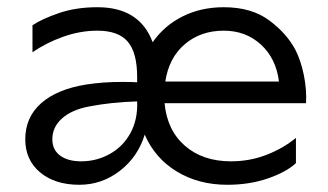

<svg xmlns="http://www.w3.org/2000/svg" viewBox="-20 -502 908 532"><path d="M250 -417Q202 -417 154.5 -400Q107 -383 70 -357V-432Q97 -450 144 -466Q191 -482 250 -482Q367 -482 403 -385Q435 -431 486 -456.5Q537 -482 600 -482Q677 -482 726 -445.5Q775 -409 799 -363Q814 -333 822 -293.5Q830 -254 828 -216H436Q443 -141 492.5 -98Q542 -55 620 -55Q672 -55 718.5 -73Q765 -91 800 -120V-50Q773 -25 722 -7.5Q671 10 610 10Q530 10 469.5 -27Q409 -64 381 -129Q362 -67 312 -28.5Q262 10 200 10Q132 10 91 -24.5Q50 -59 50 -116Q50 -177 94 -216Q138 -255 220 -268Q266 -275 317 -275Q347 -275 360 -274V-289Q360 -356 334 -386.5Q308 -417 250 -417ZM205 -55Q247 -55 283.5 -75Q320 -95 341 -132.5Q362 -170 360 -221Q289 -219 227 -207Q179 -198 152 -174Q125 -150 125 -116Q125 -87 146.5 -71Q168 -55 205 -55ZM753 -276Q745 -340 703 -378.5Q661 -417 600 -417Q536 -417 492 -379.5Q448 -342 438 -276Z"/></svg>

Font: Madhuban Light
Style: Regular
Weight: 300
Designer: jaikishan Patel
Foundry: MagicType
Version: Version 1.000